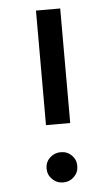

<svg xmlns="http://www.w3.org/2000/svg" viewBox="-49 -675 410 709"><g transform="rotate(-5 156.0 -320.5)"><path d="M201.4 -216.4V-641H111.6V-216.4ZM99.7 -56.5Q99.7 -32.9 116.6 -16.4Q133.5 0 157 0Q180.6 0 197.2 -16.4Q213.7 -32.8 213.7 -56.4Q213.7 -80 197.2 -96.1Q180.6 -112.2 157 -112.2Q133.5 -112.2 116.6 -96.2Q99.7 -80.2 99.7 -56.5Z"/></g></svg>

Font: Estedad-VF-FD Black
Style: Regular
Weight: 900
Designer: Amin Abedi
Version: Version 4.000